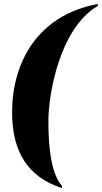

<svg xmlns="http://www.w3.org/2000/svg" viewBox="-20 -801 514 968"><path d="M292 147 293 137C256 95 224 10 224 -193C224 -321 279 -658 473 -771L474 -781C168 -725 41 -485 41 -234C41 -39 118 91 292 147Z"/></svg>

Font: Noto Serif Display SemiCondensed Black
Style: Italic
Weight: 900
Width: 4
Italic angle: -12°
Designer: Monotype Design Team
Foundry: Monotype Imaging Inc.
Version: Version 2.009